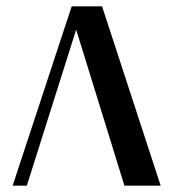

<svg xmlns="http://www.w3.org/2000/svg" viewBox="-20 -588 549 608"><path d="M488.8 0H374L221.2 -494.1L64.9 0H20L207 -567.9H303.2Z"/></svg>

Font: Wesal
Style: Regular
Weight: 400
Designer: Ahmed zaza
Foundry: Ahmed zaza
Version: Version 2.01